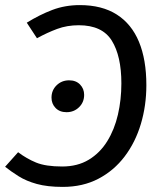

<svg xmlns="http://www.w3.org/2000/svg" viewBox="-30 -721 636 753"><path d="M216 12Q156 12 114.5 0.5Q73 -11 43.5 -29.5Q14 -48 -10 -67L41 -124Q74 -99 111.5 -83.5Q149 -68 214 -68Q274 -68 318 -94.5Q362 -121 390.5 -167Q419 -213 432.5 -271.5Q446 -330 446 -394Q446 -501 408.5 -561.5Q371 -622 279 -622Q233 -622 194 -607.5Q155 -593 115 -571L75 -632Q125 -663 175 -682Q225 -701 283 -701Q370 -701 428 -664Q486 -627 515 -557Q544 -487 544 -387Q544 -307 522.5 -235Q501 -163 459 -107.5Q417 -52 356 -20Q295 12 216 12ZM231 -281Q204 -281 188 -297.5Q172 -314 172 -338Q172 -367 192 -386.5Q212 -406 241 -406Q268 -406 284 -389.5Q300 -373 300 -349Q300 -320 280 -300.5Q260 -281 231 -281Z"/></svg>

Font: Fira Sans Variable
Style: Italic
Weight: 397
Italic angle: -8°
Designer: Carrois Corporate & Edenspiekermann AG
Foundry: Carrois Corporate GbR & Edenspiekermann AG
Version: Version 4.202